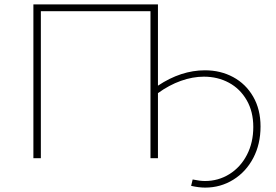

<svg xmlns="http://www.w3.org/2000/svg" viewBox="-20 -720 1257 874"><path d="M913 -400Q984 -400 1041.5 -369Q1099 -338 1132.5 -280Q1166 -222 1166 -144Q1166 -64 1133 -1Q1100 62 1042 98Q984 134 914 134Q885 134 850 126L857 97Q890 104 913 104Q974 104 1024.5 72.5Q1075 41 1104 -15Q1133 -71 1133 -142Q1133 -212 1103 -264Q1073 -316 1022 -343.5Q971 -371 908 -371Q857 -371 803.5 -352Q750 -333 699 -296V0H665V-669H166V0H132V-700H699V-330Q804 -400 913 -400Z"/></svg>

Font: Montserrat Alternates ExLight
Style: Regular
Weight: 275
Designer: Julieta Ulanovsky
Foundry: Julieta Ulanovsky
Version: Version 7.200